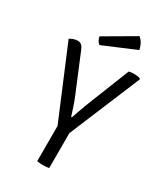

<svg xmlns="http://www.w3.org/2000/svg" viewBox="-217 -970 915 1063"><g transform="rotate(30 241.0 -439.0)"><path d="M203.5 -271H280V0Q272 1.5 261.8 2.2Q251.5 3 241 3Q231 3 220.8 2.2Q210.5 1.5 203.5 0ZM394 -683Q402 -685.5 411 -686.2Q420 -687 428 -687Q438 -687 447.2 -685.5Q456.5 -684 465 -682L468.5 -675.5L271 -201.5H213.5L15 -674.5Q31 -683.5 43 -686.8Q55 -690 65 -690Q81 -690 90.5 -680.8Q100 -671.5 107 -653.5L203.5 -421Q213.5 -397.5 224.8 -364.5Q236 -331.5 243.5 -306.5H248.5Q254 -323.5 262.2 -346.8Q270.5 -370 278.5 -390.8Q286.5 -411.5 290 -421.5ZM347.5 -882.5Q356.5 -876.5 364.2 -866Q372 -855.5 377.5 -842.2Q383 -829 385.5 -815.5L180.5 -729Q170.5 -736 164.2 -748.2Q158 -760.5 156.5 -771Z"/></g></svg>

Font: Signika
Style: Regular
Weight: 300
Designer: Anna Giedry
Foundry: Anna Giedry
Version: Version 2.000